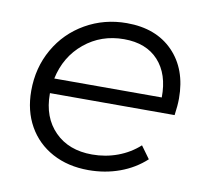

<svg xmlns="http://www.w3.org/2000/svg" viewBox="-65 -598 728 672"><g transform="rotate(10 299.5 -262.0)"><path d="M111 -239V-236Q111 -153 160.5 -103Q210 -53 293 -53Q341 -53 384 -69Q427 -85 460 -115L492 -71Q453 -35 401 -16Q349 3 290 3Q217 3 161.5 -27Q106 -57 75.5 -111Q45 -165 45 -236Q45 -318 83 -384.5Q121 -451 187.5 -489Q254 -527 334 -527Q438 -527 498.5 -465Q559 -403 559 -299Q559 -274 554 -239ZM117 -292H499Q500 -375 456.5 -422.5Q413 -470 334 -470Q253 -470 193.5 -421Q134 -372 117 -292Z"/></g></svg>

Font: Gontserrat Light
Style: Italic
Weight: 300
Italic angle: -11.3°
Designer: Julieta Ulanovsky
Foundry: Julieta Ulanovsky
Version: Version 6.001